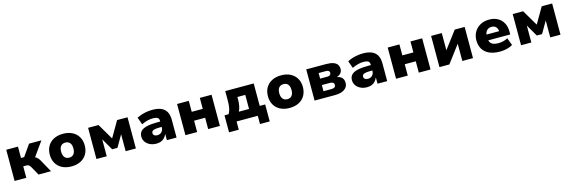

<svg xmlns="http://www.w3.org/2000/svg" viewBox="44 -1686 8860 2991"><g transform="rotate(-15 4474.0 -191.0)"><path d="M72 0V-503H261V-320H312L440 -503H639L453 -242L433 -285Q459 -282 479 -272Q499 -262 515.5 -245Q532 -228 546 -204L659 0H458L379 -141Q370 -157 360.5 -166.5Q351 -176 339 -180.5Q327 -185 310 -185H261V0Z M989 11Q903 11 839.5 -21.5Q776 -54 741.5 -113.5Q707 -173 707 -252Q707 -332 741.5 -391Q776 -450 839.5 -482.5Q903 -515 989 -515Q1075 -515 1138 -482.5Q1201 -450 1236 -391Q1271 -332 1271 -252Q1271 -173 1236.5 -113.5Q1202 -54 1138.5 -21.5Q1075 11 989 11ZM989 -130Q1036 -130 1062 -161.5Q1088 -193 1088 -252Q1088 -312 1062 -342.5Q1036 -373 989 -373Q942 -373 916 -342.5Q890 -312 890 -252Q890 -193 916.5 -161.5Q943 -130 989 -130Z M1392 0V-503H1560L1711 -247L1860 -503H2028V0H1863V-280H1867L1753 -83H1668L1554 -280H1558V0Z M2358 11Q2300 11 2254.5 -11Q2209 -33 2183 -70.5Q2157 -108 2157 -156Q2157 -209 2188 -242Q2219 -275 2286 -291Q2353 -307 2461 -307H2525V-220H2470Q2437 -220 2412.5 -217Q2388 -214 2371.5 -208Q2355 -202 2347 -191Q2339 -180 2339 -164Q2339 -140 2357 -126Q2375 -112 2408 -112Q2434 -112 2455.5 -124Q2477 -136 2490 -158.5Q2503 -181 2503 -210V-314Q2503 -355 2478 -370Q2453 -385 2401 -385Q2363 -385 2317 -374Q2271 -363 2220 -338L2178 -455Q2214 -475 2255.5 -488Q2297 -501 2342 -508Q2387 -515 2433 -515Q2513 -515 2569 -491.5Q2625 -468 2654.5 -418Q2684 -368 2684 -287V0H2528V-96H2525Q2511 -63 2488.5 -39Q2466 -15 2434 -2Q2402 11 2358 11Z M2827 0V-503H3016V-326H3194V-503H3383V0H3194V-183H3016V0Z M3495 133V-141H3561Q3577 -169 3586.5 -199.5Q3596 -230 3600 -270.5Q3604 -311 3604 -367V-503H4063V-141H4151V133H3994V0H3652V133ZM3725 -138H3890V-365H3763V-318Q3763 -270 3753.5 -221Q3744 -172 3725 -138Z M4507 11Q4421 11 4357.5 -21.5Q4294 -54 4259.5 -113.5Q4225 -173 4225 -252Q4225 -332 4259.5 -391Q4294 -450 4357.5 -482.5Q4421 -515 4507 -515Q4593 -515 4656 -482.5Q4719 -450 4754 -391Q4789 -332 4789 -252Q4789 -173 4754.5 -113.5Q4720 -54 4656.5 -21.5Q4593 11 4507 11ZM4507 -130Q4554 -130 4580 -161.5Q4606 -193 4606 -252Q4606 -312 4580 -342.5Q4554 -373 4507 -373Q4460 -373 4434 -342.5Q4408 -312 4408 -252Q4408 -193 4434.5 -161.5Q4461 -130 4507 -130Z M4910 0V-503H5227Q5301 -503 5345.5 -487Q5390 -471 5409.5 -442Q5429 -413 5429 -373Q5429 -333 5405.5 -305Q5382 -277 5339 -264Q5379 -257 5403 -240Q5427 -223 5438 -198.5Q5449 -174 5449 -143Q5449 -78 5394.5 -39Q5340 0 5235 0ZM5082 -105H5211Q5243 -105 5260.5 -117Q5278 -129 5278 -155Q5278 -181 5260 -192.5Q5242 -204 5211 -204H5082ZM5082 -308H5201Q5228 -308 5243 -320.5Q5258 -333 5258 -355Q5258 -376 5242.5 -387Q5227 -398 5201 -398H5082Z M5755 11Q5697 11 5651.5 -11Q5606 -33 5580 -70.5Q5554 -108 5554 -156Q5554 -209 5585 -242Q5616 -275 5683 -291Q5750 -307 5858 -307H5922V-220H5867Q5834 -220 5809.5 -217Q5785 -214 5768.5 -208Q5752 -202 5744 -191Q5736 -180 5736 -164Q5736 -140 5754 -126Q5772 -112 5805 -112Q5831 -112 5852.5 -124Q5874 -136 5887 -158.5Q5900 -181 5900 -210V-314Q5900 -355 5875 -370Q5850 -385 5798 -385Q5760 -385 5714 -374Q5668 -363 5617 -338L5575 -455Q5611 -475 5652.5 -488Q5694 -501 5739 -508Q5784 -515 5830 -515Q5910 -515 5966 -491.5Q6022 -468 6051.5 -418Q6081 -368 6081 -287V0H5925V-96H5922Q5908 -63 5885.5 -39Q5863 -15 5831 -2Q5799 11 5755 11Z M6224 0V-503H6413V-326H6591V-503H6780V0H6591V-183H6413V0Z M6924 0V-503H7096V-219H7091L7305 -503H7465V0H7293V-285H7298L7084 0Z M7901 11Q7797 11 7727 -21.5Q7657 -54 7622 -113Q7587 -172 7587 -252Q7587 -327 7620.5 -386Q7654 -445 7716 -480Q7778 -515 7863 -515Q7938 -515 7996 -484Q8054 -453 8087.5 -394Q8121 -335 8121 -250V-206H7739V-300H7977L7967 -286Q7967 -342 7940.5 -369Q7914 -396 7867 -396Q7835 -396 7811.5 -381.5Q7788 -367 7774.5 -340Q7761 -313 7761 -273V-256Q7761 -208 7776.5 -178.5Q7792 -149 7825 -135.5Q7858 -122 7910 -122Q7948 -122 7989 -132Q8030 -142 8060 -161L8105 -41Q8063 -14 8008.5 -1.5Q7954 11 7901 11Z M8240 0V-503H8408L8559 -247L8708 -503H8876V0H8711V-280H8715L8601 -83H8516L8402 -280H8406V0Z"/></g></svg>

Font: Nunito Sans 8pt Black
Style: Regular
Weight: 900
Version: Version 3.101;gftools[0.9.27]